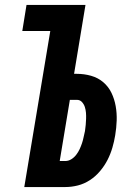

<svg xmlns="http://www.w3.org/2000/svg" viewBox="-20 -755 540 775"><path d="M78 0 183 -630H70L87 -735H325L279 -457H290Q320 -457 348 -449Q376 -441 397 -423Q418 -405 430 -380Q442 -355 447 -326.5Q452 -298 451 -268.5Q450 -239 445 -209Q441 -184 433.5 -158.5Q426 -133 414 -109.5Q402 -86 384 -64.5Q366 -43 343 -28Q320 -13 294.5 -6.5Q269 0 243 0ZM243 -105Q256 -105 267.5 -112Q279 -119 287.5 -130Q296 -141 301.5 -153Q307 -165 311 -177Q315 -189 317.5 -201.5Q320 -214 323 -226Q325 -239 326 -251Q327 -263 327.5 -275.5Q328 -288 327 -300Q326 -312 322.5 -323Q319 -334 311 -343Q303 -352 290 -352H262L221 -105Z"/></svg>

Font: Iosevka SS04 Extrabold
Style: Italic
Weight: 800
Italic angle: -9°
Monospace: yes
Designer: Belleve Invis
Foundry: Belleve Invis
Version: Version 19.0.0; ttfautohint (v1.8.4)